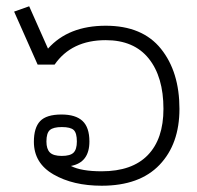

<svg xmlns="http://www.w3.org/2000/svg" viewBox="-20 -577 627 612"><path d="M88 -125Q88 -170 108 -191Q128 -212 176 -212Q221 -212 243 -191.5Q265 -171 265 -126Q265 -59 206 -48Q239 -31 304 -31Q401 -31 451 -82.5Q501 -134 501 -230Q501 -332 454 -390.5Q407 -449 317 -449Q208 -449 154 -371H100L25 -540L73 -557L133 -422Q198 -495 317 -495Q434 -495 493 -421.5Q552 -348 552 -230Q552 -118 488.5 -51.5Q425 15 304 15Q213 15 150.5 -21Q88 -57 88 -125ZM225 -126Q225 -153 215 -162.5Q205 -172 177 -172Q150 -172 139 -162.5Q128 -153 128 -126Q128 -102 139 -91Q150 -80 177 -80Q204 -80 214.5 -90.5Q225 -101 225 -126Z"/></svg>

Font: Pridi ExtraLight
Style: Regular
Weight: 275
Designer: Katatrad Team
Foundry: CadsonDemak
Version: Version 1.001